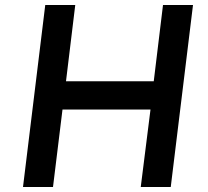

<svg xmlns="http://www.w3.org/2000/svg" viewBox="-20 -748 833 768"><path d="M663 0H543L582 -310H230L192 0H72L161 -728H281L244 -423H595L632 -728H752Z"/></svg>

Font: Josefin Sans SemiBold
Style: Italic
Weight: 600
Italic angle: -7°
Designer: Santiago Orozco
Foundry: Typemade
Version: Version 2.000